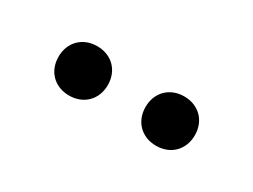

<svg xmlns="http://www.w3.org/2000/svg" viewBox="-26 -793 454 344"><g transform="rotate(30 201.0 -621.0)"><path d="M291 -570C321 -570 342 -591 342 -621C342 -651 321 -672 291 -672C261 -672 240 -651 240 -621C240 -591 261 -570 291 -570ZM60 -621C60 -591 81 -570 111 -570C141 -570 162 -591 162 -621C162 -651 141 -672 111 -672C81 -672 60 -651 60 -621Z"/></g></svg>

Font: Meta Space Light
Style: Regular
Weight: 300
Designer: Meta Pool / Florian Karsten
Foundry: Meta Pool / Florian Karsten
Version: Version 2.000;Glyphs 3.1.1 (3137)